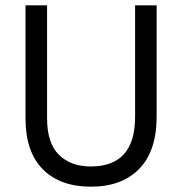

<svg xmlns="http://www.w3.org/2000/svg" viewBox="-20 -694 685 722"><path d="M569 -256Q569 -126 503.5 -59Q438 8 322 8Q206 8 141 -57.5Q76 -123 76 -248V-674H157V-249Q157 -156 201.5 -112Q246 -68 321 -68Q488 -68 488 -254V-674H569Z"/></svg>

Font: Hind Colombo
Style: Regular
Weight: 400
Designer: Jyotish Sonowal, Aditi Pimprikar
Foundry: Indian Type Foundry
Version: Version 1.000;PS 1.0;hotconv 1.0.86;makeotf.lib2.5.63406; tt